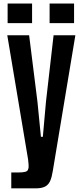

<svg xmlns="http://www.w3.org/2000/svg" viewBox="-20 -931 459 1081"><path d="M43.5 129.4V40H85.9Q107.4 40 122.1 36.4Q136.7 32.7 138.7 20.5Q142.1 14.2 141.1 -2.2Q140.1 -18.6 138.2 -33.2L21 -732.4H144L190.9 -357.9L210.4 -160.6H221.2L238.8 -357.9L281.7 -732.4H404.3L277.3 31.2Q272 65.9 262.5 87.6Q252.9 109.4 233.9 119.4Q214.8 129.4 181.2 129.4ZM259.3 -800.8V-911.1H397V-800.8ZM22.9 -800.8V-911.1H160.6V-800.8Z"/></svg>

Font: Antonio
Style: Bold
Weight: 700
Designer: Vernon Adams
Foundry: Vernon Adams
Version: Version 1.002